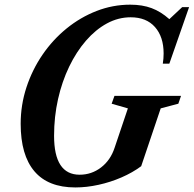

<svg xmlns="http://www.w3.org/2000/svg" viewBox="-20 -792 830 822"><path d="M302.5 10.5Q186 10.5 127.2 -58.8Q68.5 -128 68.5 -262Q68.5 -342.5 93.2 -418Q118 -493.5 162 -557.8Q206 -622 265 -670Q324 -718 393.5 -745Q463 -772 537.5 -772Q589.5 -772 629 -757.2Q668.5 -742.5 705 -710L760 -761.5H789.5L705 -519.5H677Q680.5 -541 680.5 -563Q680.5 -634.5 643.5 -676.2Q606.5 -718 539.5 -718Q486.5 -718 438 -691.8Q389.5 -665.5 348.2 -618Q307 -570.5 276.2 -506.8Q245.5 -443 228.5 -367.8Q211.5 -292.5 211.5 -210.5Q211.5 -44 321 -44Q372 -44 412.5 -75Q453 -106 470.5 -159L527.5 -328L458 -348L470 -381.5H755L743.5 -348L668 -328L584.5 -80.5Q547.5 -53 500.2 -32.5Q453 -12 402 -0.8Q351 10.5 302.5 10.5Z"/></svg>

Font: Libre Caslon Condensed
Style: Italic
Weight: 400
Italic angle: -22.583°
Designer: Pablo Impallari, Rodrigo Fuenzalida, Katja Schimmel, Ertekin Erdin
Foundry: Pablo Impallari, Rodrigo Fuenzalida
Version: Version 2.000;gftools[0.9.33]